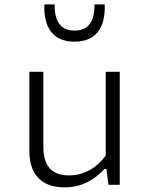

<svg xmlns="http://www.w3.org/2000/svg" viewBox="-20 -818 660 850"><path d="M110 -500V-149C110 -36 174 11.5 265.5 11.5C356 11.5 409.5 -35 442 -69.5H451.5L460 0H510V-500H448V-129C408 -75.5 354.5 -41.5 285.5 -41.5C226 -41.5 172 -67 172 -166.5V-500ZM221.5 -798.5H176.5C172 -693 217.5 -633.5 310 -633.5C402.5 -633.5 448 -693 443.5 -798.5H398.5C398.5 -726.5 374 -682.5 310 -682.5C246 -682.5 221.5 -726.5 221.5 -798.5Z"/></svg>

Font: Monaspace Neon ExtraLight
Style: Regular
Weight: 200
Designer: Riley Cran & the Lettermatic Team
Foundry: Lettermatic
Version: Version 1.200 (Monaspace Neon)